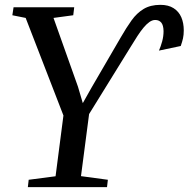

<svg xmlns="http://www.w3.org/2000/svg" viewBox="-20 -773 779 793"><path d="M95 0 98.5 -30.5 209.5 -45 242 -296 86 -699 31 -710 36 -743H286.5L282.5 -710L201 -699L302 -415L322 -347L358 -411L479 -619Q502 -659 523.5 -689Q545 -719 573.2 -736Q601.5 -753 642.5 -753Q675.5 -753 697 -739.2Q718.5 -725.5 728.8 -701.8Q739 -678 739 -647.5Q739 -629 735.8 -614.5Q732.5 -600 726.5 -583L636.5 -564Q644 -581 649.8 -602Q655.5 -623 655.5 -644.5Q655 -669 646 -679.8Q637 -690.5 621 -690.5Q609 -690.5 597 -682Q585 -673.5 572.8 -658.8Q560.5 -644 547.8 -624.5Q535 -605 521.5 -582.5L348 -302L314.5 -45.5L425.5 -30.5L422 0Z"/></svg>

Font: Merriweather 72pt
Style: Italic
Weight: 400
Italic angle: -7.8°
Version: Version 2.101